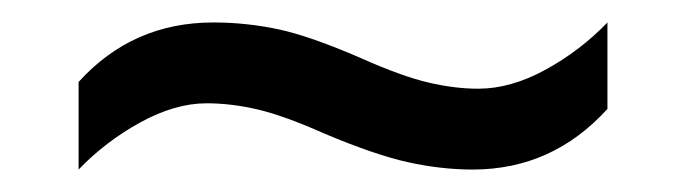

<svg xmlns="http://www.w3.org/2000/svg" viewBox="-20 -438 612 171"><path d="M269 -319Q233 -335 209.5 -340.5Q186 -346 164 -346Q136 -346 105 -329Q74 -312 50 -287V-365Q98 -418 170 -418Q199 -418 227.5 -412Q256 -406 302 -386Q338 -370 361.5 -364.5Q385 -359 406 -359Q435 -359 466 -376Q497 -393 521 -418V-341Q472 -287 401 -287Q373 -287 343.5 -293.5Q314 -300 269 -319Z"/></svg>

Font: Noto Sans Tifinagh APT
Style: Regular
Weight: 400
Designer: JamraPatel
Foundry: JamraPatel LLC
Version: Version 2.006; ttfautohint (v1.8.4.7-5d5b)